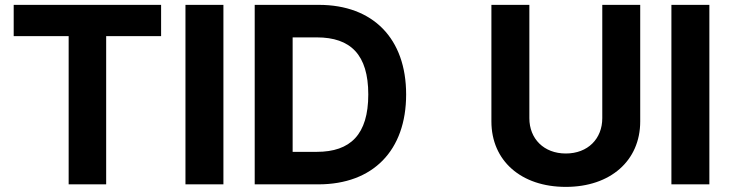

<svg xmlns="http://www.w3.org/2000/svg" viewBox="-20 -747 2958 778"><path d="M35.5 -600.5H258.2V0H410.2V-600.5H632.8V-727.3H35.5Z M885.3 -727.3H731.5V0H885.3Z M1272 -727.3H1012.1V0H1269.9C1491.5 0 1625.7 -137.1 1625.7 -364.3C1625.7 -590.9 1491.5 -727.3 1272 -727.3ZM1263.5 -131.7H1165.8V-595.5H1263.8C1400.2 -595.5 1472.3 -525.9 1472.3 -364.3C1472.3 -202.1 1400.2 -131.7 1263.5 -131.7Z M2420.5 -727.3V-268.1C2420.5 -185 2362.2 -125 2272.7 -125C2183.6 -125 2125 -185 2125 -268.1V-727.3H1971.2V-255C1971.2 -95.9 2091.3 10.3 2272.7 10.3C2453.5 10.3 2574.2 -95.9 2574.2 -255V-727.3Z M2854.4 -727.3H2700.6V0H2854.4Z"/></svg>

Font: TID UI
Style: Bold
Weight: 700
Designer: The TID Project Authors
Foundry: Bakken & Bæck
Version: Version 1.001;hotconv 1.0.109;makeotfexe 2.5.65596